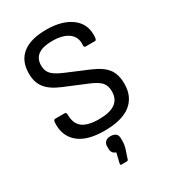

<svg xmlns="http://www.w3.org/2000/svg" viewBox="-214 -775 995 1115"><g transform="rotate(-30 284.0 -217.5)"><path d="M277.8 12.2Q160.6 12.2 103.3 -37.8Q45.9 -87.9 51.8 -173.8Q53.2 -191.9 64 -191.9H127Q139.2 -191.9 139.2 -175.8Q139.2 -115.7 174.6 -88.9Q210 -62 285.2 -62Q429.2 -62 429.2 -165Q429.2 -203.6 409.2 -226.3Q389.2 -249 337.9 -270L190.9 -331.1Q122.1 -359.4 92 -398.4Q62 -437.5 63 -497.1Q63.5 -580.1 117.9 -623Q172.4 -666 276.9 -666Q384.8 -666 446.5 -618.4Q508.3 -570.8 501 -485.8Q499.5 -466.8 490.2 -466.8H425.8Q415.5 -466.8 417 -485.8Q420.4 -536.1 382.3 -564Q344.2 -591.8 273.9 -591.8Q149.4 -591.8 147.9 -502Q147 -465.3 167.7 -442.4Q188.5 -419.4 242.2 -397L387.2 -335.9Q456.5 -306.6 485.4 -268.6Q514.2 -230.5 514.2 -167Q514.2 -81.1 455.6 -34.4Q397 12.2 277.8 12.2ZM264.2 231Q256.3 231 257.8 222.2L273.9 154.8Q245.1 145.5 245.1 113.8V97.2Q245.1 78.6 257.1 67.4Q269 56.2 289.1 56.2Q337.9 56.2 337.9 97.2V115.2Q337.9 139.2 330.1 165L310.1 225.1Q307.6 231 299.8 231Z"/></g></svg>

Font: Sofia Sans
Style: Regular
Weight: 400
Designer: Botio Nikoltchev, Ani Petrova
Foundry: lettersoup
Version: Version 4.100